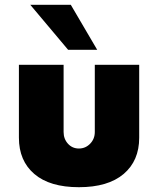

<svg xmlns="http://www.w3.org/2000/svg" viewBox="-20 -770 660 800"><path d="M385 -562.5H263.8L106.2 -750H275ZM58.8 -196.2V-500H245V-220Q245 -191.2 263.1 -171.2Q281.2 -151.2 308.8 -151.2Q336.2 -151.2 355.6 -171.2Q375 -191.2 375 -220V-500H560V-196.2Q560 -100 495 -45Q430 10 308.8 10Q187.5 10 123.1 -45Q58.8 -100 58.8 -196.2Z"/></svg>

Font: Now Black
Style: Regular
Weight: 900
Designer: Alfredo Marco Pradil
Foundry: Alfredo Marco Pradil
Version: Version 1.002;PS 001.002;hotconv 1.0.88;makeotf.lib2.5.64775